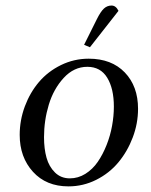

<svg xmlns="http://www.w3.org/2000/svg" viewBox="-20 -663 543 690"><path d="M50.8 -178.2Q50.8 -231 69.3 -280.8Q87.9 -330.6 120.1 -368.4Q152.3 -406.2 199.2 -429.2Q246.1 -452.1 298.8 -452.1Q380.9 -452.1 428.5 -402.6Q476.1 -353 476.1 -272Q476.1 -219.2 457 -168.9Q438 -118.7 405.5 -79.6Q373 -40.5 325.9 -16.8Q278.8 6.8 226.1 6.8Q146 6.8 98.4 -45.7Q50.8 -98.1 50.8 -178.2ZM138.2 -169.9Q138.2 -128.4 147.2 -96.2Q156.2 -64 177.7 -43Q199.2 -22 231 -22Q260.7 -22 286.9 -38.3Q313 -54.7 331.3 -81.3Q349.6 -107.9 363 -141.8Q376.5 -175.8 382.8 -211.2Q389.2 -246.6 389.2 -279.8Q389.2 -344.7 365.2 -383.8Q341.3 -422.9 293.9 -422.9Q245.6 -422.9 209 -383.1Q172.4 -343.3 155.3 -286.6Q138.2 -230 138.2 -169.9ZM282.2 -502 328.1 -594.2Q341.8 -621.6 353.5 -632.3Q365.2 -643.1 380.9 -643.1Q396.5 -643.1 405.8 -624L303.2 -493.2Z"/></svg>

Font: Dihjauti S
Style: Bold Italic
Weight: 700
Italic angle: -9°
Designer: T. Christopher White
Version: Version 3.0.0